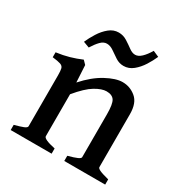

<svg xmlns="http://www.w3.org/2000/svg" viewBox="-151 -755 835 873"><g transform="rotate(30 266.5 -318.5)"><path d="M305.7 0V-27.3Q338.4 -36.1 353 -42.7Q367.7 -49.3 367.7 -55.7V-281.2Q367.7 -334.5 356 -352.5Q344.2 -370.6 314.5 -370.6Q290 -370.6 255.6 -350.1Q221.2 -329.6 176.8 -275.9V-55.7Q176.8 -40.5 239.3 -27.3V0H24.4V-27.3Q54.2 -35.2 70.3 -41.5Q86.4 -47.9 86.4 -55.7V-322.8Q86.4 -346.7 83.5 -358.2Q80.6 -369.6 67.6 -374.3Q54.7 -378.9 24.4 -382.3V-408.2Q61.5 -413.1 92 -421.9Q122.6 -430.7 152.3 -443.4L169.9 -425.3L174.8 -336.4Q222.2 -389.6 272 -416.5Q321.8 -443.4 356.9 -443.4Q396.5 -443.4 427.2 -417.7Q458 -392.1 458 -333.5V-55.7Q458 -49.3 471.2 -43Q484.4 -36.6 520.5 -27.3V0ZM439 -623.5Q428.2 -598.6 411.4 -572Q394.5 -545.4 372.1 -527.1Q349.6 -508.8 322.3 -508.8Q299.8 -508.8 280.5 -521.2Q261.2 -533.7 243.4 -546.4Q225.6 -559.1 207.5 -559.1Q190.4 -559.1 175.3 -543.7Q160.2 -528.3 144 -502.4L112.3 -514.2Q123 -539.1 139.9 -565.9Q156.7 -592.8 179.2 -611.3Q201.7 -629.9 229 -629.9Q252.9 -629.9 272.9 -617.2Q293 -604.5 310.1 -591.8Q327.1 -579.1 342.8 -579.1Q358.9 -579.1 375.5 -594.7Q392.1 -610.4 407.7 -637.2Z"/></g></svg>

Font: Namdhinggo Medium
Style: Regular
Weight: 500
Designer: Victor Gaultney
Foundry: SIL International
Version: Version 3.001